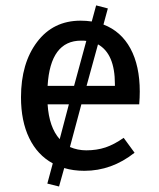

<svg xmlns="http://www.w3.org/2000/svg" viewBox="-20 -615 584 705"><path d="M491.2 -231.9H278.8L236.8 -75.2Q265.1 -63 296.9 -63Q335.4 -63 367.4 -73.7Q399.4 -84.5 434.1 -108.9L474.1 -54.2Q390.1 12.2 290 12.2Q249 12.2 215.8 2L196.8 69.8L153.8 59.1L173.8 -15.1Q117.2 -45.9 87.2 -108.2Q57.1 -170.4 57.1 -257.8Q57.1 -382.8 116.2 -460.9Q175.3 -539.1 275.9 -539.1Q296.9 -539.1 316.9 -536.1L333 -595.2L376 -584L359.9 -524.9Q424.8 -500 459 -436.8Q493.2 -373.5 493.2 -278.8Q493.2 -256.3 491.2 -231.9ZM277.8 -465.8Q164.6 -465.8 154.8 -299.8H252L296.9 -464.8Q291 -465.8 277.8 -465.8ZM401.9 -306.2Q401.9 -417.5 339.8 -452.1L297.9 -299.8H401.9ZM199.2 -104 232.9 -231.9H154.8Q160.2 -147.5 199.2 -104Z"/></svg>

Font: FiraGO
Style: Regular
Weight: 400
Designer: bBox Type
Foundry: bBox Type GmbH
Version: Version 1.001;PS 001.001;hotconv 1.0.88;makeotf.lib2.5.64775